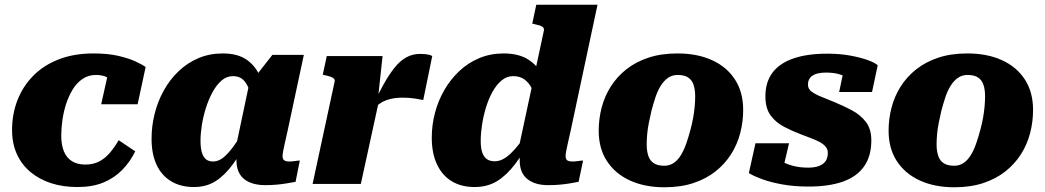

<svg xmlns="http://www.w3.org/2000/svg" viewBox="-20 -778 4420 812"><path d="M341 -82Q376 -82 402 -96.5Q428 -111 447.5 -135Q467 -159 482 -185L552 -138Q530 -93 496.5 -59Q463 -25 417 -6Q371 13 307 13Q247 13 197 -3Q147 -19 109.5 -50Q72 -81 51.5 -126Q31 -171 31 -228Q31 -295 53.5 -353.5Q76 -412 120 -457Q164 -502 228.5 -527Q293 -552 375 -552Q437 -552 481.5 -541.5Q526 -531 554.5 -517.5Q583 -504 596 -495L562 -337H408L442 -490Q457 -489 464 -480Q471 -471 473 -459Q475 -447 472.5 -437Q470 -427 464 -422Q457 -434 446.5 -442.5Q436 -451 420.5 -456Q405 -461 385 -461Q354 -461 329.5 -444.5Q305 -428 288 -400.5Q271 -373 260 -339.5Q249 -306 244 -270.5Q239 -235 239 -204Q239 -166 250 -138.5Q261 -111 284 -96.5Q307 -82 341 -82Z M1104 -329 1049 -336Q1043 -372 1033.5 -399Q1024 -426 1008 -441Q992 -456 965 -456Q938 -456 916.5 -437Q895 -418 878.5 -387.5Q862 -357 850.5 -320.5Q839 -284 833.5 -248Q828 -212 828 -183Q828 -152 834 -132.5Q840 -113 851.5 -104Q863 -95 881 -95Q903 -95 923 -110.5Q943 -126 966 -157Q989 -188 1019 -235L1036 -198Q999 -130 965 -83.5Q931 -37 892 -12Q853 13 800 13Q744 13 703.5 -11.5Q663 -36 642 -81.5Q621 -127 621 -191Q621 -245 634 -297Q647 -349 672.5 -395Q698 -441 735 -476.5Q772 -512 819 -532Q866 -552 922 -552Q987 -552 1026 -523.5Q1065 -495 1083.5 -445.5Q1102 -396 1104 -329ZM1265 -546 1197 -228Q1190 -196 1185 -174.5Q1180 -153 1177.5 -139Q1175 -125 1175 -118Q1175 -105 1182 -100Q1189 -95 1202 -95Q1216 -95 1228 -97Q1240 -99 1248 -99L1230 -9Q1213 -6 1192.5 -2.5Q1172 1 1149 3Q1126 5 1101 5Q1064 5 1036.5 -6.5Q1009 -18 994.5 -41Q980 -64 980 -99Q980 -106 980.5 -116Q981 -126 982 -141L972 -130L1034 -424L1045 -435L1132 -546Z M1302 0H1506L1586 -367L1579 -366L1598 -541H1362L1345 -462L1354 -460Q1368 -457 1378 -453.5Q1388 -450 1392.5 -445Q1397 -440 1395 -432ZM1808 -541Q1804 -544 1791.5 -547Q1779 -550 1757 -550Q1724 -550 1697.5 -535Q1671 -520 1648 -491Q1625 -462 1603 -422.5Q1581 -383 1557 -333L1559 -316Q1572 -330 1585.5 -339.5Q1599 -349 1614.5 -354.5Q1630 -360 1646.5 -362.5Q1663 -365 1681 -365Q1711 -365 1733.5 -361.5Q1756 -358 1770 -355Z M1987 13Q1931 13 1890.5 -11.5Q1850 -36 1828 -83Q1806 -130 1806 -196Q1806 -249 1819.5 -300.5Q1833 -352 1859 -397Q1885 -442 1922 -477Q1959 -512 2006.5 -532Q2054 -552 2110 -552Q2172 -552 2212 -527.5Q2252 -503 2273 -461Q2294 -419 2299 -366L2248 -349Q2241 -381 2229 -404.5Q2217 -428 2198 -442Q2179 -456 2150 -456Q2123 -456 2101 -437.5Q2079 -419 2062.5 -389Q2046 -359 2035 -322.5Q2024 -286 2018.5 -249.5Q2013 -213 2013 -182Q2013 -152 2019.5 -133Q2026 -114 2039 -105Q2052 -96 2072 -96Q2090 -96 2106.5 -104.5Q2123 -113 2140.5 -129.5Q2158 -146 2178 -172Q2198 -198 2223 -232L2233 -200Q2195 -133 2159.5 -85.5Q2124 -38 2083 -12.5Q2042 13 1987 13ZM2298 5Q2242 5 2210 -21Q2178 -47 2178 -99Q2178 -104 2178 -109.5Q2178 -115 2178.5 -123Q2179 -131 2180 -141L2169 -130L2280 -648Q2282 -656 2277.5 -661.5Q2273 -667 2263.5 -670Q2254 -673 2240 -676L2231 -678L2248 -758H2507L2394 -228Q2387 -196 2382 -174.5Q2377 -153 2374.5 -139Q2372 -125 2372 -118Q2372 -105 2379 -100Q2386 -95 2400 -95Q2413 -95 2425.5 -97Q2438 -99 2446 -99L2427 -9Q2411 -6 2390.5 -2.5Q2370 1 2347 3Q2324 5 2298 5Z M2900 -229Q2907 -255 2911.5 -280Q2916 -305 2918 -328Q2920 -351 2920 -371Q2920 -400 2913 -420Q2906 -440 2890 -450.5Q2874 -461 2846 -461Q2823 -461 2805.5 -449Q2788 -437 2774.5 -415.5Q2761 -394 2752 -366.5Q2743 -339 2735 -309Q2729 -283 2724 -258Q2719 -233 2717 -210Q2715 -187 2715 -167Q2715 -139 2722 -118.5Q2729 -98 2745.5 -87.5Q2762 -77 2789 -77Q2812 -77 2829.5 -89Q2847 -101 2860 -122.5Q2873 -144 2882.5 -171.5Q2892 -199 2900 -229ZM2512 -225Q2512 -275 2524.5 -323Q2537 -371 2563 -412Q2589 -453 2628.5 -484.5Q2668 -516 2722 -534Q2776 -552 2845 -552Q2929 -552 2991.5 -523.5Q3054 -495 3088.5 -441.5Q3123 -388 3123 -313Q3123 -263 3110.5 -215Q3098 -167 3072 -126Q3046 -85 3006.5 -53.5Q2967 -22 2913 -4Q2859 14 2790 14Q2707 14 2644.5 -14.5Q2582 -43 2547 -96.5Q2512 -150 2512 -225Z M3399 11Q3339 11 3289 2Q3239 -7 3202.5 -20.5Q3166 -34 3147 -46L3175 -172H3317L3287 -45Q3267 -51 3258.5 -64Q3250 -77 3250.5 -91Q3251 -105 3258 -114Q3270 -104 3289.5 -93.5Q3309 -83 3336.5 -76Q3364 -69 3398 -69Q3425 -69 3443.5 -76Q3462 -83 3471.5 -96.5Q3481 -110 3481 -132Q3481 -147 3471 -158.5Q3461 -170 3444.5 -178.5Q3428 -187 3407.5 -194.5Q3387 -202 3367 -210Q3330 -224 3295.5 -242Q3261 -260 3239 -290Q3217 -320 3217 -371Q3217 -430 3246.5 -470Q3276 -510 3334.5 -530.5Q3393 -551 3479 -551Q3532 -551 3575.5 -543Q3619 -535 3649.5 -524Q3680 -513 3692 -502L3668 -389H3529L3550 -490Q3565 -491 3574.5 -480.5Q3584 -470 3587 -457Q3590 -444 3582 -436Q3572 -445 3557.5 -453Q3543 -461 3522 -466Q3501 -471 3473 -471Q3435 -471 3416 -458Q3397 -445 3397 -420Q3397 -402 3412.5 -390.5Q3428 -379 3453 -369Q3478 -359 3507 -347Q3546 -331 3582 -312Q3618 -293 3641.5 -263Q3665 -233 3665 -184Q3665 -118 3634.5 -74.5Q3604 -31 3545 -10Q3486 11 3399 11Z M4126 -229Q4133 -255 4137.5 -280Q4142 -305 4144 -328Q4146 -351 4146 -371Q4146 -400 4139 -420Q4132 -440 4116 -450.5Q4100 -461 4072 -461Q4049 -461 4031.5 -449Q4014 -437 4000.5 -415.5Q3987 -394 3978 -366.5Q3969 -339 3961 -309Q3955 -283 3950 -258Q3945 -233 3943 -210Q3941 -187 3941 -167Q3941 -139 3948 -118.5Q3955 -98 3971.5 -87.5Q3988 -77 4015 -77Q4038 -77 4055.5 -89Q4073 -101 4086 -122.5Q4099 -144 4108.5 -171.5Q4118 -199 4126 -229ZM3738 -225Q3738 -275 3750.5 -323Q3763 -371 3789 -412Q3815 -453 3854.5 -484.5Q3894 -516 3948 -534Q4002 -552 4071 -552Q4155 -552 4217.5 -523.5Q4280 -495 4314.5 -441.5Q4349 -388 4349 -313Q4349 -263 4336.5 -215Q4324 -167 4298 -126Q4272 -85 4232.5 -53.5Q4193 -22 4139 -4Q4085 14 4016 14Q3933 14 3870.5 -14.5Q3808 -43 3773 -96.5Q3738 -150 3738 -225Z"/></svg>

Font: Roboto Serif ExtraBold
Style: Italic
Weight: 800
Italic angle: -10°
Version: Version 1.007